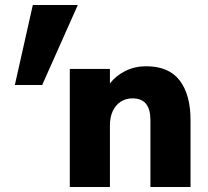

<svg xmlns="http://www.w3.org/2000/svg" viewBox="-20 -751 837 771"><path d="M111.8 -731H292.5L149.4 -409.7H39.6ZM260.3 -474.1H421.4V-416Q446.3 -447.8 483.9 -466.3Q521.5 -484.9 566.9 -484.9Q658.2 -484.9 701.7 -427.7Q745.1 -370.6 745.1 -269V0H584V-269Q584 -312 566.4 -334Q548.8 -356 511.7 -356Q486.3 -356 465.8 -343.3Q445.3 -330.6 433.3 -306.2Q421.4 -281.7 421.4 -247.1V0H260.3Z"/></svg>

Font: Glacial Indifference
Style: Bold
Weight: 700
Designer: Alfredo Marco Pradil
Foundry: Alfredo Marco Pradil
Version: Version 1.312